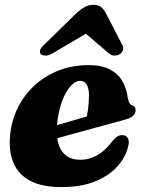

<svg xmlns="http://www.w3.org/2000/svg" viewBox="-20 -746 588 780"><path d="M113.5 -210Q113.5 -210 130.5 -214.8Q147.5 -219.5 174.8 -227.2Q202 -235 233.5 -244Q265 -253 295 -261.8Q325 -270.5 346.5 -277L328 -256Q334 -275 337.5 -300.8Q341 -326.5 341.5 -358.5Q341.5 -386 332.5 -401.8Q323.5 -417.5 306.5 -417.5Q291 -417.5 276 -405Q261 -392.5 248 -369.5Q235 -346.5 225.5 -314.2Q216 -282 212 -241.5Q206 -170.5 230.2 -133.8Q254.5 -97 306 -97Q332.5 -97 355.2 -106Q378 -115 397.8 -131.2Q417.5 -147.5 433.5 -169Q447.5 -186 457 -191.8Q466.5 -197.5 478 -197Q491 -197 499 -185.2Q507 -173.5 500 -148.5Q489.5 -106 456 -69Q422.5 -32 366.2 -9Q310 14 229 14Q151 14 102.8 -11.5Q54.5 -37 34.8 -84.2Q15 -131.5 21 -195.5Q26.5 -256 52.2 -308Q78 -360 120.5 -399Q163 -438 219 -459.8Q275 -481.5 340 -481.5Q392.5 -481.5 426 -464Q459.5 -446.5 477 -416.5Q494.5 -386.5 499 -348.5Q501 -337.5 505 -329.2Q509 -321 515.5 -318.5Q523 -316 527 -311.2Q531 -306.5 531 -298.5Q531 -287 522 -277Q513 -267 488.5 -260Q465.5 -254 429.5 -244Q393.5 -234 351.8 -222.8Q310 -211.5 268.8 -200Q227.5 -188.5 193.5 -179.2Q159.5 -170 139 -164Q118.5 -158 118.5 -158ZM381.5 -640H292.5L422.5 -529Q432.5 -520 445.2 -520.2Q458 -520.5 467.5 -526.5Q476 -532.5 479.5 -542.5Q483 -552.5 476 -565L409.5 -693.5Q400.5 -709.5 389.8 -718Q379 -726.5 360 -726.5Q340.5 -726.5 325 -718Q309.5 -709.5 291.5 -693.5L160 -565Q146 -552.5 143.2 -542.5Q140.5 -532.5 145.5 -526.5Q152 -520.5 164.8 -520.2Q177.5 -520 193 -529Z"/></svg>

Font: Fraunces ExtraBold
Style: Italic
Weight: 800
Italic angle: -16°
Version: Version 1.000;[b76b70a41]